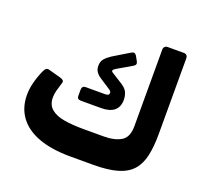

<svg xmlns="http://www.w3.org/2000/svg" viewBox="-128 -905 1146 1066"><g transform="rotate(20 445.0 -372.0)"><path d="M389 6Q278 6 201.5 -22Q125 -50 85 -104Q45 -158 45 -234Q45 -269 54.5 -306.5Q64 -344 82 -385Q89 -400 96.5 -405Q104 -410 118 -405L181 -388Q196 -384 203 -378Q210 -372 205 -359Q197 -334 191 -312Q185 -290 185 -269Q185 -226 212.5 -202.5Q240 -179 289 -170.5Q338 -162 405 -162H523Q588 -162 626.5 -185Q665 -208 665 -273V-727Q665 -737 671.5 -743.5Q678 -750 688 -750H784Q795 -750 801 -743.5Q807 -737 807 -727V-278Q807 -204 795 -150Q783 -96 752.5 -61.5Q722 -27 666.5 -10.5Q611 6 523 6ZM337 -305Q315 -305 315 -325V-361Q315 -385 337 -385H452Q475 -385 475 -400Q475 -406 472 -410.5Q469 -415 457 -422L402 -458Q384 -469 373 -484Q362 -499 362 -520Q362 -546 375.5 -562Q389 -578 412 -593L506 -650Q519 -658 526 -656Q533 -654 539 -645L555 -616Q565 -598 545 -587L459 -537Q444 -528 444 -522Q444 -517 447.5 -514Q451 -511 457 -508L503 -479Q541 -457 550.5 -435.5Q560 -414 560 -391Q560 -348 533.5 -326.5Q507 -305 458 -305Z"/></g></svg>

Font: Rubik
Style: Bold Italic
Weight: 700
Italic angle: -12°
Designer: Hubert and Fischer
Foundry: Hubert and Fischer
Version: Version 2.300;gftools[0.9.30]